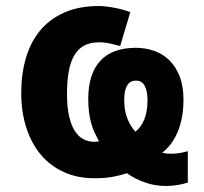

<svg xmlns="http://www.w3.org/2000/svg" viewBox="-20 -576 671 631"><path d="M583 -248Q583 -214.8 577.4 -187.5Q571.8 -160.2 562.3 -138.7Q552.7 -117.2 540 -101.1Q527.3 -85 513.2 -74.2Q520 -72.3 526.1 -71.5Q532.2 -70.8 543 -70.8Q555.7 -70.8 568.8 -72.8Q582 -74.7 597.2 -79.1V23.9Q584.5 28.3 565.7 31.7Q546.9 35.2 524.9 35.2Q490.2 35.2 457.3 23.9Q424.3 12.7 397 -6.8Q376 0.5 350.6 5.1Q325.2 9.8 290 9.8Q235.4 9.8 190.9 -10Q146.5 -29.8 115.2 -66.4Q84 -103 66.9 -155Q49.8 -207 49.8 -271Q49.8 -332 64.7 -384Q79.6 -436 110.8 -474.4Q142.1 -512.7 190.4 -534.4Q238.8 -556.2 305.2 -556.2Q316.9 -556.2 330.8 -554.4Q344.7 -552.7 358.4 -550Q372.1 -547.4 385 -543.7Q397.9 -540 408.2 -536.1L375 -424.8Q361.3 -428.7 342.5 -432.9Q323.7 -437 305.2 -437Q275.9 -437 255.9 -425.8Q235.8 -414.6 223.4 -392.8Q210.9 -371.1 205.6 -339.1Q200.2 -307.1 200.2 -266.1Q200.2 -224.1 207 -194.3Q213.9 -164.6 225.8 -145.8Q237.8 -127 254.4 -118.4Q271 -109.9 290 -109.9Q294.4 -109.9 298.6 -110.4Q302.7 -110.8 305.2 -111.8Q297.9 -125.5 291.3 -139.4Q284.7 -153.3 280 -169.9Q275.4 -186.5 272.7 -206.3Q270 -226.1 270 -251Q270 -332.5 309.3 -375.7Q348.6 -418.9 426.8 -418.9Q457.5 -418.9 485.8 -409.2Q514.2 -399.4 535.6 -378.9Q557.1 -358.4 570.1 -325.9Q583 -293.5 583 -248ZM464.8 -248Q464.8 -275.9 455.8 -293.5Q446.8 -311 426.8 -311Q388.2 -311 388.2 -247.1Q388.2 -213.9 397.9 -188.2Q407.7 -162.6 424.8 -143.1Q443.4 -157.2 454.1 -183.3Q464.8 -209.5 464.8 -248Z"/></svg>

Font: Droid Sans
Style: Bold
Weight: 700
Foundry: Ascender Corporation
Version: Version 1.00 build 112